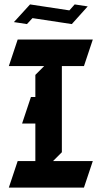

<svg xmlns="http://www.w3.org/2000/svg" viewBox="-20 -839 460 869"><path d="M318 -819 294 -792 116 -819 43 -739 102 -730 127 -757 305 -730 377 -810ZM60 -660 20 -540H180L140 -500V-400H120L80 -280H140V-110H60L20 10H360L400 -110H220L260 -150V-540H360L400 -660Z"/></svg>

Font: Abibas
Style: Medium
Weight: 500
Version: Version 0.3